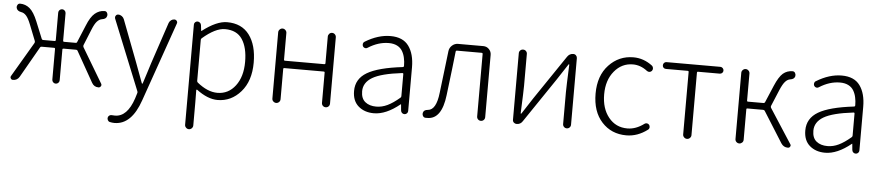

<svg xmlns="http://www.w3.org/2000/svg" viewBox="-44 -837 6290 1371"><g transform="rotate(5 3100.5 -152.0)"><path d="M530.3 -291Q528.3 -284.2 531.2 -277.3L679.7 -28.3Q682.6 -23.4 682.6 -18.6Q682.6 -13.7 679.7 -9.8Q673.8 0 663.1 0Q630.9 0 615.2 -28.3L491.2 -248Q488.3 -253.9 480.5 -253.9H390.6Q382.8 -253.9 382.8 -247.1V-26.4Q382.8 -15.6 375 -7.8Q367.2 0 356.4 0Q345.7 0 337.9 -7.8Q330.1 -15.6 330.1 -26.4V-247.1Q330.1 -253.9 322.3 -253.9H233.4Q225.6 -253.9 222.7 -248L96.7 -27.3Q81.1 0 49.8 0Q39.1 0 34.2 -8.8Q31.2 -13.7 31.2 -18.1Q31.2 -22.5 34.2 -27.3L180.7 -276.4Q183.6 -283.2 181.6 -290L135.7 -406.2Q119.1 -448.2 103 -466.3Q86.9 -484.4 67.4 -487.3Q38.1 -492.2 32.2 -513.7Q31.2 -517.6 31.2 -521.5Q31.2 -529.3 36.1 -537.1Q42 -546.9 53.7 -546.9Q92.8 -546.9 123 -521.5Q153.3 -496.1 179.7 -431.6L229.5 -309.6Q232.4 -302.7 239.3 -302.7H322.3Q330.1 -302.7 330.1 -310.5V-506.8Q330.1 -517.6 337.9 -525.4Q345.7 -533.2 356.4 -533.2Q367.2 -533.2 375 -525.4Q382.8 -517.6 382.8 -506.8V-310.5Q382.8 -302.7 390.6 -302.7H473.6Q481.4 -302.7 483.4 -309.6L534.2 -431.6Q559.6 -495.1 589.8 -520.5Q621.1 -546.9 659.2 -546.9Q670.9 -546.9 676.8 -537.1Q681.6 -529.3 681.6 -521.5Q681.6 -517.6 680.7 -513.7Q675.8 -491.2 646.5 -487.3Q627 -484.4 610.4 -466.3Q593.8 -448.2 577.1 -406.2Z M798.8 243.2Q782.2 243.2 765.6 239.3Q755.9 237.3 750.5 227.5Q745.1 217.8 748 207Q751 197.3 759.8 192.4Q768.6 187.5 779.3 189.5Q789.1 190.4 797.9 190.4Q885.7 190.4 930.7 55.7L942.4 17.6Q945.3 10.7 942.4 3.9L738.3 -501Q737.3 -504.9 737.3 -508.8Q737.3 -515.6 741.2 -520.5Q747.1 -530.3 758.8 -530.3Q772.5 -530.3 784.2 -522Q795.9 -513.7 800.8 -501L914.1 -204.1Q960.9 -77.1 968.8 -56.6Q969.7 -53.7 972.2 -53.7Q974.6 -53.7 975.6 -56.6Q984.4 -83 1000.5 -134.3Q1016.6 -185.5 1022.5 -204.1L1122.1 -502Q1127 -514.6 1137.7 -522.5Q1148.4 -530.3 1161.1 -530.3Q1171.9 -530.3 1178.7 -521.5Q1182.6 -515.6 1182.6 -509.8Q1182.6 -505.9 1180.7 -502L982.4 64.5Q920.9 243.2 798.8 243.2Z M1302.7 211.9V-505.9Q1302.7 -516.6 1310.1 -523.4Q1317.4 -530.3 1327.1 -530.3Q1336.9 -530.3 1344.7 -523.4Q1352.5 -516.6 1353.5 -506.8L1358.4 -465.8Q1358.4 -464.8 1359.4 -464.8Q1360.4 -464.8 1361.3 -465.8Q1462.9 -543.9 1538.1 -543.9Q1642.6 -543.9 1697.3 -471.2Q1752 -398.4 1752 -272.5Q1752 -140.6 1683.6 -62.5Q1615.2 15.6 1517.6 15.6Q1446.3 15.6 1366.2 -44.9Q1364.3 -45.9 1362.3 -44.9Q1360.4 -43.9 1360.4 -42L1361.3 48.8V211.9Q1361.3 223.6 1352.5 232.4Q1343.8 241.2 1332 241.2Q1320.3 241.2 1311.5 232.4Q1302.7 223.6 1302.7 211.9ZM1511.7 -35.2Q1590.8 -35.2 1640.6 -100.6Q1690.4 -166 1690.4 -272.5Q1690.4 -375 1651.4 -434.1Q1612.3 -493.2 1527.3 -493.2Q1459 -493.2 1366.2 -413.1Q1361.3 -408.2 1361.3 -401.4V-107.4Q1361.3 -100.6 1367.2 -95.7Q1441.4 -35.2 1511.7 -35.2Z M1907.2 -29.3V-503.9Q1907.2 -515.6 1916 -524.4Q1924.8 -533.2 1936.5 -533.2Q1948.2 -533.2 1957 -524.4Q1965.8 -515.6 1965.8 -503.9V-313.5Q1965.8 -305.7 1972.7 -305.7H2254.9Q2262.7 -305.7 2262.7 -313.5V-503.9Q2262.7 -515.6 2271 -524.4Q2279.3 -533.2 2291.5 -533.2Q2303.7 -533.2 2312 -524.4Q2320.3 -515.6 2320.3 -503.9V-29.3Q2320.3 -16.6 2312 -8.3Q2303.7 0 2291.5 0Q2279.3 0 2271 -8.3Q2262.7 -16.6 2262.7 -29.3V-246.1Q2262.7 -252.9 2254.9 -252.9H1972.7Q1965.8 -252.9 1965.8 -246.1V-29.3Q1965.8 -16.6 1957 -8.3Q1948.2 0 1936.5 0Q1924.8 0 1916 -8.3Q1907.2 -16.6 1907.2 -29.3Z M2637.7 12.7Q2570.3 12.7 2526.9 -24.9Q2483.4 -62.5 2483.4 -133.8Q2483.4 -220.7 2562 -267.1Q2640.6 -313.5 2815.4 -334Q2823.2 -335 2823.2 -343.8Q2823.2 -374 2817.4 -399.4Q2812.5 -424.8 2799.3 -447.8Q2786.1 -470.7 2761.2 -483.4Q2736.3 -496.1 2701.2 -496.1Q2626 -496.1 2552.7 -449.2Q2544.9 -443.4 2535.2 -445.3Q2525.4 -447.3 2519.5 -456.1Q2514.6 -464.8 2516.6 -475.1Q2518.6 -485.4 2527.3 -490.2Q2620.1 -546.9 2709 -546.9Q2798.8 -546.9 2839.8 -490.2Q2880.9 -433.6 2880.9 -337.9V-24.4Q2880.9 -14.6 2873.5 -7.3Q2866.2 0 2856.4 0Q2845.7 0 2838.4 -6.8Q2831.1 -13.7 2830.1 -24.4L2826.2 -67.4Q2826.2 -68.4 2825.2 -68.4Q2824.2 -68.4 2823.2 -67.4Q2724.6 12.7 2637.7 12.7ZM2650.4 -36.1Q2691.4 -36.1 2731 -55.2Q2770.5 -74.2 2817.4 -114.3Q2823.2 -119.1 2823.2 -126V-285.2Q2823.2 -291 2817.4 -291Q2816.4 -291 2815.4 -291Q2666 -273.4 2603.5 -236.3Q2541 -199.2 2541 -136.7Q2541 -85 2571.3 -60.5Q2601.6 -36.1 2650.4 -36.1Z M3021.5 12.7Q3013.7 12.7 3006.8 12.7Q2995.1 11.7 2989.3 1Q2985.4 -5.9 2985.4 -13.7Q2985.4 -17.6 2986.3 -21.5Q2991.2 -43 3020.5 -44.9Q3080.1 -49.8 3093.8 -173.8Q3100.6 -231.4 3113.3 -335.9Q3126 -440.4 3129.9 -475.6Q3132.8 -500 3151.4 -516.6Q3169.9 -533.2 3194.3 -533.2H3375Q3399.4 -533.2 3416 -516.1Q3432.6 -499 3432.6 -475.6V-29.3Q3432.6 -16.6 3424.3 -8.3Q3416 0 3403.8 0Q3391.6 0 3383.3 -8.3Q3375 -16.6 3375 -29.3V-476.6Q3375 -484.4 3367.2 -484.4H3190.4Q3182.6 -484.4 3181.6 -476.6Q3171.9 -383.8 3144.5 -161.1Q3124 12.7 3021.5 12.7Z M3660.2 0Q3648.4 0 3640.1 -7.8Q3631.8 -15.6 3631.8 -27.3V-504.9Q3631.8 -516.6 3640.1 -524.9Q3648.4 -533.2 3660.6 -533.2Q3672.9 -533.2 3681.2 -524.9Q3689.5 -516.6 3689.5 -504.9V-276.4Q3689.5 -240.2 3682.6 -78.1Q3682.6 -76.2 3685.1 -76.2Q3687.5 -76.2 3688.5 -78.1Q3699.2 -94.7 3725.6 -135.3Q3752 -175.8 3762.7 -192.4L3977.5 -509.8Q3993.2 -533.2 4020.5 -533.2Q4032.2 -533.2 4040 -524.9Q4047.9 -516.6 4047.9 -505.9V-28.3Q4047.9 -16.6 4039.6 -8.3Q4031.2 0 4019.5 0Q4007.8 0 3999.5 -8.3Q3991.2 -16.6 3991.2 -28.3V-255.9Q3991.2 -293 3998 -454.1Q3998 -457 3995.6 -457Q3993.2 -457 3992.2 -455.1Q3976.6 -431.6 3918 -341.8L3702.1 -22.5Q3687.5 0 3660.2 0Z M4447.3 12.7Q4339.8 12.7 4271.5 -62Q4203.1 -136.7 4203.1 -265.6Q4203.1 -394.5 4274.9 -470.7Q4346.7 -546.9 4450.2 -546.9Q4524.4 -546.9 4586.9 -499Q4594.7 -492.2 4595.7 -481.4Q4596.7 -470.7 4589.8 -461.9Q4583 -454.1 4572.8 -453.1Q4562.5 -452.1 4553.7 -459Q4505.9 -496.1 4451.2 -496.1Q4371.1 -496.1 4317.9 -431.6Q4264.6 -367.2 4264.6 -265.6Q4264.6 -164.1 4315.9 -100.6Q4367.2 -37.1 4450.2 -37.1Q4511.7 -37.1 4570.3 -81.1Q4578.1 -86.9 4587.9 -85.4Q4597.7 -84 4603.5 -76.2Q4608.4 -69.3 4608.4 -60.5Q4608.4 -47.9 4598.6 -41Q4527.3 12.7 4447.3 12.7Z M4851.6 -29.3V-476.6Q4851.6 -484.4 4844.7 -484.4H4688.5Q4677.7 -484.4 4670.9 -491.2Q4664.1 -498 4664.1 -508.3Q4664.1 -518.6 4670.9 -525.9Q4677.7 -533.2 4688.5 -533.2H5074.2Q5084 -533.2 5091.3 -525.9Q5098.6 -518.6 5098.6 -508.3Q5098.6 -498 5091.3 -491.2Q5084 -484.4 5074.2 -484.4H4918Q4911.1 -484.4 4911.1 -476.6V-29.3Q4911.1 -17.6 4902.3 -8.8Q4893.6 0 4881.3 0Q4869.1 0 4860.4 -8.8Q4851.6 -17.6 4851.6 -29.3Z M5459 -287.1Q5456.1 -280.3 5460 -273.4L5619.1 -27.3Q5623 -22.5 5623 -17.6Q5623 -13.7 5620.1 -8.8Q5615.2 0 5604.5 0Q5573.2 0 5555.7 -27.3L5417 -248Q5413.1 -253.9 5405.3 -253.9H5292Q5285.2 -253.9 5285.2 -247.1V-29.3Q5285.2 -16.6 5276.4 -8.3Q5267.6 0 5255.9 0Q5244.1 0 5235.4 -8.3Q5226.6 -16.6 5226.6 -29.3V-503.9Q5226.6 -515.6 5235.4 -524.4Q5244.1 -533.2 5255.9 -533.2Q5267.6 -533.2 5276.4 -524.4Q5285.2 -515.6 5285.2 -503.9V-310.5Q5285.2 -302.7 5292 -302.7H5403.3Q5411.1 -302.7 5414.1 -309.6L5465.8 -431.6Q5494.1 -498 5522.5 -522.5Q5551.8 -546.9 5590.8 -546.9Q5602.5 -546.9 5608.9 -536.6Q5615.2 -526.4 5613.3 -513.7Q5608.4 -491.2 5578.1 -487.3Q5559.6 -484.4 5543.5 -466.8Q5527.3 -449.2 5508.8 -406.2Z M5872.1 12.7Q5804.7 12.7 5761.2 -24.9Q5717.8 -62.5 5717.8 -133.8Q5717.8 -220.7 5796.4 -267.1Q5875 -313.5 6049.8 -334Q6057.6 -335 6057.6 -343.8Q6057.6 -374 6051.8 -399.4Q6046.9 -424.8 6033.7 -447.8Q6020.5 -470.7 5995.6 -483.4Q5970.7 -496.1 5935.5 -496.1Q5860.4 -496.1 5787.1 -449.2Q5779.3 -443.4 5769.5 -445.3Q5759.8 -447.3 5753.9 -456.1Q5749 -464.8 5751 -475.1Q5752.9 -485.4 5761.7 -490.2Q5854.5 -546.9 5943.4 -546.9Q6033.2 -546.9 6074.2 -490.2Q6115.2 -433.6 6115.2 -337.9V-24.4Q6115.2 -14.6 6107.9 -7.3Q6100.6 0 6090.8 0Q6080.1 0 6072.8 -6.8Q6065.4 -13.7 6064.5 -24.4L6060.5 -67.4Q6060.5 -68.4 6059.6 -68.4Q6058.6 -68.4 6057.6 -67.4Q5959 12.7 5872.1 12.7ZM5884.8 -36.1Q5925.8 -36.1 5965.3 -55.2Q6004.9 -74.2 6051.8 -114.3Q6057.6 -119.1 6057.6 -126V-285.2Q6057.6 -291 6051.8 -291Q6050.8 -291 6049.8 -291Q5900.4 -273.4 5837.9 -236.3Q5775.4 -199.2 5775.4 -136.7Q5775.4 -85 5805.7 -60.5Q5835.9 -36.1 5884.8 -36.1Z"/></g></svg>

Font: Gen Jyuu Gothic P Light
Style: Regular
Weight: 200
Designer: [Source Han Sans]
Ryoko NISHIZUKA  (kana & ideographs); Paul D. Hunt (Latin, Greek & Cyrillic); Wenlong ZHANG  (bopomofo
Version: Version 1.002.20150607